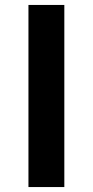

<svg xmlns="http://www.w3.org/2000/svg" viewBox="-20 -756 375 776"><path d="M95 -736H240V0H95Z"/></svg>

Font: Reem Kufi Fun
Style: Bold
Weight: 700
Designer: Khaled Hosny
Version: Version 1.005